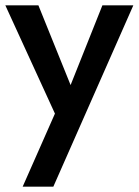

<svg xmlns="http://www.w3.org/2000/svg" viewBox="-24 -480 520 720"><path d="M120 -460H-4L182 -54L61 220H176L476 -460H360L216 -99L267 -96Z"/></svg>

Font: NM-font
Style: Medium
Weight: 500
Designer: ""
Foundry: ""
Version: ""